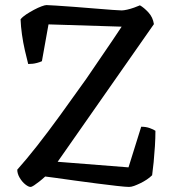

<svg xmlns="http://www.w3.org/2000/svg" viewBox="-20 -736 681 756"><path d="M100 0Q92 0 79.5 -10Q67 -20 57.5 -36Q48 -52 48 -68Q83 -107 125.5 -161Q168 -215 217 -282.5Q266 -350 320 -426Q353 -475 388.5 -526.5Q424 -578 459 -631L171 -640L145 -495Q139 -492 124.5 -488Q110 -484 91 -484Q85 -507 78 -537.5Q71 -568 66.5 -600Q62 -632 61 -660Q69 -670 83.5 -679.5Q98 -689 114 -697.5Q130 -706 143.5 -711Q157 -716 163 -716Q170 -716 200.5 -714Q231 -712 272 -709Q313 -706 353.5 -702.5Q394 -699 423.5 -697Q453 -695 459 -695Q467 -695 480.5 -698Q494 -701 508 -706Q522 -711 531 -715Q547 -706 564.5 -687Q582 -668 586 -641L207 -99L486 -77L536 -237Q555 -237 570 -231.5Q585 -226 592 -221Q592 -193 590 -160.5Q588 -128 585 -97.5Q582 -67 579 -46Q570 -37 558 -29Q546 -21 532.5 -14.5Q519 -8 508 -4Q497 0 488 0Q475 0 440 -4Q405 -8 361.5 -13.5Q318 -19 275 -25Q232 -31 200 -35.5Q168 -40 158 -41Q146 -30 134.5 -21Q123 -12 114 -6Q105 0 100 0Z"/></svg>

Font: Texturina Medium 12pt
Style: Regular
Weight: 400
Version: Version 1.002